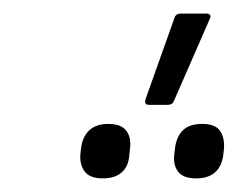

<svg xmlns="http://www.w3.org/2000/svg" viewBox="-20 -842 349 282"><path d="M199 -688Q191 -688 194 -697L236 -815Q238 -822 245 -822H284Q287 -822 288.5 -820Q290 -818 288 -814L236 -695Q234 -688 226 -688ZM131 -580Q112 -580 104.5 -590Q97 -600 98 -615L99 -624Q101 -641 111 -650.5Q121 -660 139 -660Q158 -660 165.5 -650Q173 -640 171 -624L170 -615Q169 -598 159 -589Q149 -580 131 -580ZM268 -580Q249 -580 241.5 -590Q234 -600 236 -615L237 -624Q239 -641 248.5 -650.5Q258 -660 277 -660Q296 -660 303 -650Q310 -640 309 -624L308 -615Q306 -598 296 -589Q286 -580 268 -580Z"/></svg>

Font: Sofia Sans Light
Style: Italic
Weight: 300
Italic angle: -9°
Version: Version 4.100-B